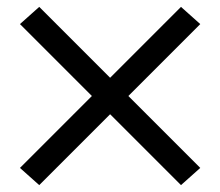

<svg xmlns="http://www.w3.org/2000/svg" viewBox="-20 -619 640 558"><path d="M506 -81 300 -287 94 -81 38 -131 247 -340 38 -549 94 -599 300 -393 506 -599 562 -549 353 -340 562 -131Z"/></svg>

Font: Iosevka Extended
Style: Regular
Weight: 400
Width: 7
Monospace: yes
Designer: Belleve Invis
Foundry: Belleve Invis
Version: Version 32.5.0; ttfautohint (v1.8.4)